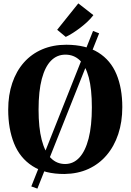

<svg xmlns="http://www.w3.org/2000/svg" viewBox="-20 -1017 772 1135"><path d="M530 -834 566 -820 201 98 165 85ZM361 11.5Q245 12 171.2 -35.8Q97.5 -83.5 63 -169.5Q28.5 -255.5 28.5 -368.5Q28.5 -455.5 52.5 -526.2Q76.5 -597 121.5 -647.8Q166.5 -698.5 230 -725.5Q293.5 -752.5 372.5 -752.5Q488 -752 561 -706.5Q634 -661 668.5 -578.2Q703 -495.5 703 -383.5Q703 -296.5 679 -224.2Q655 -152 610.2 -99.5Q565.5 -47 502.5 -18.2Q439.5 10.5 361 11.5ZM365 -47.5Q414 -47.5 449.2 -85.5Q484.5 -123.5 503.8 -198.2Q523 -273 523 -382.5Q523 -490.5 504.8 -559Q486.5 -627.5 451.5 -660.8Q416.5 -694 366.5 -694Q317 -694 281.8 -658.5Q246.5 -623 227.2 -550.8Q208 -478.5 208 -369Q208 -262 226.5 -190.5Q245 -119 280 -83.2Q315 -47.5 365 -47.5ZM368.5 -799 318 -841 443 -997 532 -927.5Q517 -907.5 497 -888.8Q477 -870 455 -853.2Q433 -836.5 411.2 -822.5Q389.5 -808.5 369 -799Z"/></svg>

Font: Merriweather 36pt ExtraBold
Style: Regular
Weight: 800
Designer: Eben Sorkin
Foundry: Eben Sorkin
Version: Version 2.100